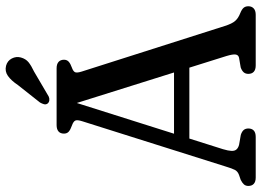

<svg xmlns="http://www.w3.org/2000/svg" viewBox="-142 -777 919 675"><g transform="rotate(-90 317.5 -439.5)"><path d="M147.6 -287.2H435.1L438.4 -233.3H145.2ZM203.3 -25.9Q203.3 -13.7 196.1 -6.9Q188.9 0 173.5 0H30.8Q15.9 0 8.6 -6.9Q1.3 -13.7 1.3 -25.9Q1.3 -35.2 6.6 -41.3Q11.9 -47.3 22.3 -52.6L40 -58.7Q52.4 -63.4 57.5 -72.8Q62.5 -82.1 69.9 -106.6L228.5 -609.1Q234.4 -627.5 231.1 -634.3Q227.8 -641.2 213.5 -646.2Q199.6 -651.1 192.4 -657.2Q185.3 -663.4 185.3 -674.1Q185.3 -686.8 193 -693.4Q200.8 -700 215.1 -700H414.9Q429.7 -700 437.4 -693.1Q445 -686.2 445 -674.1Q445 -663.7 438 -657.4Q431 -651.1 417.1 -646.2Q404.6 -641.8 401.3 -635.4Q398 -629 403.3 -612.1L563.5 -109.2Q571.7 -83.1 581.5 -72.2Q591.2 -61.2 608.2 -54.6Q622 -49 627.5 -42.6Q633 -36.1 633 -25.9Q633 -14.3 625.5 -7.2Q617.9 0 602.9 0H425.1Q410 0 402.6 -6.9Q395.3 -13.7 395.3 -25.9Q395.3 -36.2 401.2 -42.7Q407.2 -49.1 418 -52.8L451.9 -58.6Q461.7 -60.8 463.3 -70.4Q465 -79.9 457.9 -103.4L286.1 -650.7L300.3 -652.2L130.5 -115Q124.9 -96.4 124.5 -85.2Q124.1 -73.9 129.5 -67.8Q134.8 -61.6 145.5 -58.6L180.9 -52.4Q192.8 -48.5 198.1 -42.1Q203.3 -35.6 203.3 -25.9ZM355.9 -835.9Q371.9 -859.8 388.2 -871.2Q404.5 -882.6 423.9 -877.7Q441.3 -873 449.4 -857.5Q457.4 -841.9 452.9 -825.6Q448.1 -808.5 436.3 -798.8Q424.5 -789.2 402.8 -778.9L315.9 -727.9Q309.5 -724.8 302.4 -725.6Q295.3 -726.5 291.1 -731.5Q286.7 -737.6 288.7 -744.6Q290.7 -751.6 294.7 -758.5Z"/></g></svg>

Font: Fraunces 144pt S100 Black
Style: Regular
Weight: 900
Version: Version 1.000